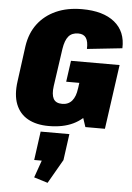

<svg xmlns="http://www.w3.org/2000/svg" viewBox="-67 -761 799 1165"><g transform="rotate(5 332.5 -178.0)"><path d="M244 12Q169 12 117.5 -16.5Q66 -45 43.5 -102Q21 -159 33 -243L62 -459Q74 -539 116.5 -595Q159 -651 227 -681.5Q295 -712 385 -712Q514 -712 583.5 -655.5Q653 -599 649 -497L435 -474Q437 -519 422.5 -541Q408 -563 375 -563Q336 -563 315.5 -538.5Q295 -514 287 -462L254 -232Q247 -181 261 -155Q275 -129 314 -129Q352 -129 374 -155Q396 -181 402 -230L538 -234Q528 -158 491 -102.5Q454 -47 392.5 -17.5Q331 12 244 12ZM399 -206 418 -346 477 -265H327L345 -394H641L586 -1H467ZM374 50 352 210 268 356 184 330 262 109 340 225H175L199 50Z"/></g></svg>

Font: Pathway Extreme Condensed Black
Style: Italic
Weight: 900
Width: 3
Italic angle: -8°
Version: Version 1.001;gftools[0.9.26]